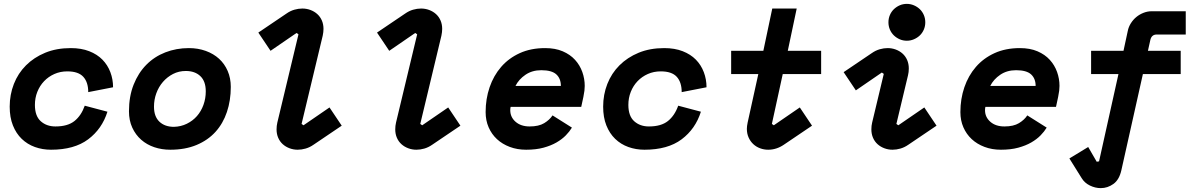

<svg xmlns="http://www.w3.org/2000/svg" viewBox="-20 -758 6160 990"><path d="M534 -182Q506 -93 434.5 -39.5Q363 14 243 14Q199 14 160 0Q121 -14 92 -42Q63 -70 46.5 -111.5Q30 -153 30 -208Q30 -270 51.5 -325Q73 -380 114 -421Q155 -462 213 -486Q271 -510 345 -510Q399 -510 440 -494Q481 -478 508 -450.5Q535 -423 549 -386Q563 -349 563 -308L435 -283Q435 -334 409.5 -362Q384 -390 327 -390Q291 -390 260.5 -376.5Q230 -363 207.5 -339.5Q185 -316 172.5 -284.5Q160 -253 160 -217Q160 -160 190 -133Q220 -106 266 -106Q329 -106 364 -134Q399 -162 417 -213Z M1170 -310Q1170 -240 1150 -180.5Q1130 -121 1091 -78Q1052 -35 993.5 -10.5Q935 14 858 14Q814 14 775.5 1Q737 -12 708 -37.5Q679 -63 662 -100Q645 -137 645 -184Q645 -261 669 -321.5Q693 -382 734.5 -424Q776 -466 832.5 -488Q889 -510 954 -510Q1001 -510 1041 -495.5Q1081 -481 1109.5 -455Q1138 -429 1154 -392Q1170 -355 1170 -310ZM877 -104Q913 -105 943.5 -120Q974 -135 995.5 -159.5Q1017 -184 1029 -217Q1041 -250 1041 -287Q1041 -339 1013 -365.5Q985 -392 938 -392Q902 -392 872 -376.5Q842 -361 820 -335.5Q798 -310 786 -277Q774 -244 774 -208Q774 -157 802 -130.5Q830 -104 877 -104Z M1597 -12Q1577 2 1556 8Q1535 14 1515 14Q1493 14 1473 6.5Q1453 -1 1438 -14.5Q1423 -28 1414.5 -47.5Q1406 -67 1406 -91Q1406 -109 1410 -126L1519 -581L1509 -588L1375 -496L1312 -590L1457 -688Q1477 -702 1498 -708Q1519 -714 1539 -714Q1561 -714 1581 -706.5Q1601 -699 1616 -685.5Q1631 -672 1639.5 -652.5Q1648 -633 1648 -609Q1648 -593 1644 -574L1535 -119L1545 -112L1679 -204L1742 -110L1597 -12Z M2209 -12Q2189 2 2168 8Q2147 14 2127 14Q2105 14 2085 6.5Q2065 -1 2050 -14.5Q2035 -28 2026.5 -47.5Q2018 -67 2018 -91Q2018 -109 2022 -126L2131 -581L2121 -588L1987 -496L1924 -590L2069 -688Q2089 -702 2110 -708Q2131 -714 2151 -714Q2173 -714 2193 -706.5Q2213 -699 2228 -685.5Q2243 -672 2251.5 -652.5Q2260 -633 2260 -609Q2260 -593 2256 -574L2147 -119L2157 -112L2291 -204L2354 -110L2209 -12Z M2613 -207Q2611 -199 2611 -190Q2611 -154 2638.5 -130Q2666 -106 2711 -106Q2758 -106 2786 -123Q2814 -140 2829 -163L2929 -100Q2917 -80 2897.5 -60Q2878 -40 2849.5 -23.5Q2821 -7 2782.5 3.5Q2744 14 2693 14Q2647 14 2608.5 -0.5Q2570 -15 2542.5 -40.5Q2515 -66 2499.5 -101.5Q2484 -137 2484 -180Q2484 -248 2504.5 -308Q2525 -368 2564 -413Q2603 -458 2660 -484Q2717 -510 2791 -510Q2843 -510 2881.5 -493.5Q2920 -477 2945 -449.5Q2970 -422 2982.5 -387Q2995 -352 2995 -315Q2995 -303 2993.5 -290.5Q2992 -278 2988 -258L2977 -207ZM2771 -396Q2724 -396 2689.5 -372.5Q2655 -349 2638 -315H2872Q2872 -353 2848.5 -374.5Q2825 -396 2771 -396Z M3594 -182Q3566 -93 3494.5 -39.5Q3423 14 3303 14Q3259 14 3220 0Q3181 -14 3152 -42Q3123 -70 3106.5 -111.5Q3090 -153 3090 -208Q3090 -270 3111.5 -325Q3133 -380 3174 -421Q3215 -462 3273 -486Q3331 -510 3405 -510Q3459 -510 3500 -494Q3541 -478 3568 -450.5Q3595 -423 3609 -386Q3623 -349 3623 -308L3495 -283Q3495 -334 3469.5 -362Q3444 -390 3387 -390Q3351 -390 3320.5 -376.5Q3290 -363 3267.5 -339.5Q3245 -316 3232.5 -284.5Q3220 -253 3220 -217Q3220 -160 3250 -133Q3280 -106 3326 -106Q3389 -106 3424 -134Q3459 -162 3477 -213Z M3890 -376H3750V-496H3916L3962 -714H4088L4042 -496H4214V-376H4016L3960 -119L3970 -112L4104 -204L4167 -110L4022 -12Q3984 14 3941 14Q3919 14 3899 6.5Q3879 -1 3864 -15Q3849 -29 3840 -49Q3831 -69 3831 -94Q3831 -102 3832 -108.5Q3833 -115 3835 -126Z M4664 -12Q4644 2 4623 8Q4602 14 4582 14Q4560 14 4540 6.5Q4520 -1 4505 -14.5Q4490 -28 4481.5 -47.5Q4473 -67 4473 -91Q4473 -110 4477 -126L4537 -377L4527 -384L4393 -292L4330 -386L4475 -484Q4495 -498 4516 -504Q4537 -510 4557 -510Q4579 -510 4599 -502.5Q4619 -495 4634 -481.5Q4649 -468 4657.5 -448.5Q4666 -429 4666 -405Q4666 -386 4662 -370L4602 -119L4612 -112L4746 -204L4809 -110ZM4751 -643Q4751 -623 4743.5 -605.5Q4736 -588 4723 -575.5Q4710 -563 4692.5 -555.5Q4675 -548 4656 -548Q4636 -548 4619 -555.5Q4602 -563 4589 -575.5Q4576 -588 4568.5 -605.5Q4561 -623 4561 -643Q4561 -663 4568.5 -680.5Q4576 -698 4589 -710.5Q4602 -723 4619 -730.5Q4636 -738 4656 -738Q4675 -738 4692.5 -730.5Q4710 -723 4723 -710.5Q4736 -698 4743.5 -680.5Q4751 -663 4751 -643Z M5061 -207Q5059 -199 5059 -190Q5059 -154 5086.5 -130Q5114 -106 5159 -106Q5206 -106 5234 -123Q5262 -140 5277 -163L5377 -100Q5365 -80 5345.5 -60Q5326 -40 5297.5 -23.5Q5269 -7 5230.5 3.5Q5192 14 5141 14Q5095 14 5056.5 -0.5Q5018 -15 4990.5 -40.5Q4963 -66 4947.5 -101.5Q4932 -137 4932 -180Q4932 -248 4952.5 -308Q4973 -368 5012 -413Q5051 -458 5108 -484Q5165 -510 5239 -510Q5291 -510 5329.5 -493.5Q5368 -477 5393 -449.5Q5418 -422 5430.5 -387Q5443 -352 5443 -315Q5443 -303 5441.5 -290.5Q5440 -278 5436 -258L5425 -207ZM5219 -396Q5172 -396 5137.5 -372.5Q5103 -349 5086 -315H5320Q5320 -353 5296.5 -374.5Q5273 -396 5219 -396Z M5747 -376H5606V-496H5773L5795 -598Q5799 -619 5811 -638Q5823 -657 5839.5 -670.5Q5856 -684 5876.5 -692Q5897 -700 5918 -700H6094V-580H5944Q5917 -580 5911 -550L5899 -496H6068V-376H5873L5762 120Q5751 169 5721 190.5Q5691 212 5656 212Q5627 212 5599.5 198.5Q5572 185 5557 160L5494 59L5591 0L5635 76L5647 74Z"/></svg>

Font: Space Mono
Style: Bold Italic
Weight: 700
Italic angle: -12°
Monospace: yes
Designer: Colophon Foundry / Benjamin Critton
Foundry: Colophon Foundry
Version: Version 1.000;PS 1.000;hotconv 1.0.81;makeotf.lib2.5.63406